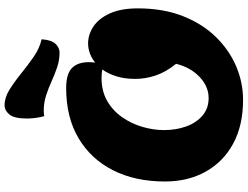

<svg xmlns="http://www.w3.org/2000/svg" viewBox="-138 -888 1051 814"><g transform="rotate(-90 387.0 -480.5)"><path d="M371 25Q263 25 185.5 -17Q108 -59 66.5 -134Q25 -209 25 -306Q25 -432 72.5 -526Q120 -620 208.5 -672.5Q297 -725 421 -725Q481 -725 506 -700.5Q531 -676 531 -629Q531 -622 530.5 -616Q530 -610 529 -602Q567 -632 611 -632Q648 -632 682 -609.5Q716 -587 737.5 -540Q759 -493 759 -421Q759 -314 726.5 -231Q694 -148 638.5 -91Q583 -34 514 -4.5Q445 25 371 25ZM379 -121Q428 -121 468.5 -159.5Q509 -198 524 -259Q489 -302 474.5 -345.5Q460 -389 460 -432Q460 -477 471 -512Q482 -547 500 -572Q482 -575 464 -575Q408 -575 366.5 -551Q325 -527 297.5 -487.5Q270 -448 256.5 -401.5Q243 -355 243 -310Q243 -259 258.5 -216Q274 -173 304.5 -147Q335 -121 379 -121ZM572 -753Q540 -753 510 -763Q480 -773 450.5 -786.5Q421 -800 390 -810Q359 -820 325 -820Q320 -820 313.5 -819.5Q307 -819 302 -818Q297 -836 294.5 -855Q292 -874 292 -891Q292 -945 309 -965.5Q326 -986 348 -986Q381 -986 414 -965.5Q447 -945 481.5 -917Q516 -889 552.5 -863.5Q589 -838 628 -829Q625 -787 608.5 -770Q592 -753 572 -753Z"/></g></svg>

Font: Lemon
Style: Regular
Weight: 400
Designer: Eduardo Rodriguez Tunni
Foundry: Eduardo Rodriguez Tunni
Version: Version 1.003; ttfautohint (v1.8.4.7-5d5b);gftools[0.9.24]